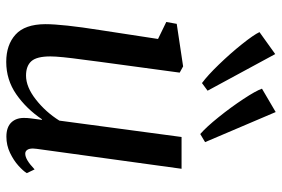

<svg xmlns="http://www.w3.org/2000/svg" viewBox="-164 -730 904 616"><g transform="rotate(90 288.0 -422.0)"><path d="M57.5 -115Q57.5 -170.5 76.5 -291L105 -477L50.5 -503.5L56.5 -537L193 -557.5L213 -546.5L178 -288Q173.5 -252 171.5 -237.5Q161 -162 161 -131.5Q161 -88 176.2 -70.8Q191.5 -53.5 222.5 -53.5Q259 -53.5 299.2 -85Q339.5 -116.5 367 -160.5L419.5 -552.5H521.5L457.5 -87.5Q456.5 -78.5 456.5 -75.5Q456.5 -63.5 461 -57.2Q465.5 -51 473 -51Q482.5 -51 494.5 -58Q506.5 -65 523.5 -81L535.5 -56Q529 -45 512 -29.5Q495 -14 470.5 -2.2Q446 9.5 418.5 9.5Q387.5 9.5 372.2 -7Q357 -23.5 358.5 -51.5Q358 -59 364.5 -104L363 -105Q329 -54.5 282.5 -22.2Q236 10 178.5 10Q124 10 91 -19.8Q58 -49.5 57.5 -115ZM410 -612.5Q387.5 -632 355.8 -671.5Q324 -711 297.8 -750.8Q271.5 -790.5 264.5 -810.5L339.5 -854.5L436 -628ZM246.5 -618Q222 -636 186.8 -672.5Q151.5 -709 121.8 -746.2Q92 -783.5 83 -802.5L153.5 -853L271 -636Z"/></g></svg>

Font: Merriweather Text
Style: Italic
Weight: 400
Italic angle: -7.8°
Designer: Eben Sorkin
Foundry: Eben Sorkin
Version: Version 2.100